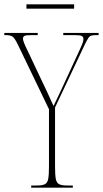

<svg xmlns="http://www.w3.org/2000/svg" viewBox="-28 -866 475 886"><path d="M116 0V-10H142Q167 -10 179 -16Q191 -22 194.5 -40.5Q198 -59 198 -98V-362L54 -661Q39 -692 28.5 -698Q18 -704 -2 -704H-8V-714H146V-704H116Q91 -704 84.5 -700Q78 -696 78 -688Q78 -681 83 -668Q88 -655 98 -635L157 -510Q174 -475 188 -445Q202 -415 219 -377Q227 -394 239 -418.5Q251 -443 265 -474L342 -641Q352 -663 354.5 -671.5Q357 -680 357 -687Q357 -695 350 -699.5Q343 -704 316 -704H264V-714H427V-704H419Q403 -704 394.5 -702Q386 -700 380 -691Q374 -682 364 -662L226 -370V-98Q226 -59 229.5 -40.5Q233 -22 245 -16Q257 -10 282 -10H308V0ZM94 -826V-846H314V-826Z"/></svg>

Font: Noto Serif Display ExtraCondensed Thin
Style: Regular
Weight: 100
Width: 2
Designer: Monotype Design Team
Foundry: Monotype Imaging Inc.
Version: Version 2.009